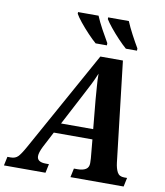

<svg xmlns="http://www.w3.org/2000/svg" viewBox="-144 -1025 948 1106"><g transform="rotate(10 329.5 -472.0)"><path d="M-45 0 -34 -52H-14Q12 -52 27.5 -67.5Q43 -83 69 -130L393 -714H525L593 -129Q597 -95 608.5 -73.5Q620 -52 649 -52H666L655 0H344L355 -52H376Q407 -52 424.5 -63Q442 -74 442 -99Q442 -106 441.5 -113Q441 -120 441 -127L431 -236H205L157 -144Q139 -108 139 -87Q139 -52 191 -52H209L198 0ZM331 -474 237 -295H425L409 -465Q406 -509 403 -544Q400 -579 400 -615Q385 -579 370.5 -550Q356 -521 331 -474ZM530 -784Q509 -802 482 -830.5Q455 -859 431.5 -888Q408 -917 398 -934V-944H519Q533 -910 554.5 -869.5Q576 -829 595 -797V-784ZM353 -784Q332 -802 305 -830.5Q278 -859 254.5 -888Q231 -917 222 -934V-944H342Q356 -910 378 -869.5Q400 -829 419 -797V-784Z"/></g></svg>

Font: Noto Serif SemiCondensed
Style: Bold Italic
Weight: 700
Width: 4
Italic angle: -12°
Designer: Monotype Design Team
Foundry: Monotype Imaging Inc.
Version: Version 2.014